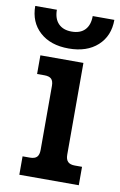

<svg xmlns="http://www.w3.org/2000/svg" viewBox="-110 -715 476 760"><g transform="rotate(10 128.0 -334.5)"><path d="M-31 -669H56Q56 -633 75 -613.5Q94 -594 128 -594Q163 -594 181.5 -613.5Q200 -633 200 -669H287Q287 -604 244 -565Q201 -526 128 -526Q55 -526 12 -565Q-31 -604 -31 -669ZM23 -74H52Q72 -74 80.5 -83Q89 -92 89 -112V-369Q89 -388 80.5 -396.5Q72 -405 52 -405H23V-480H196V-111Q196 -92 205 -83Q214 -74 233 -74H262V0H23Z"/></g></svg>

Font: Pridi
Style: Regular
Weight: 400
Designer: Katatrad Team
Foundry: CadsonDemak
Version: Version 1.001